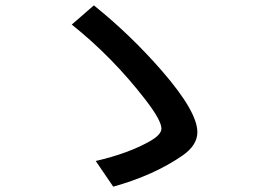

<svg xmlns="http://www.w3.org/2000/svg" viewBox="-20 -764 1040 712"><path d="M335 -167Q455.6 -194.8 535.6 -240.2Q578.6 -264.6 578.6 -287.1Q578.6 -317.4 519.5 -394Q397.5 -552.2 246.1 -672.9L328.1 -744.1Q465.3 -633.8 581.5 -500Q711.9 -349.6 711.9 -273.9Q711.9 -225.6 657.2 -187.5Q550.8 -113.8 399.9 -71.8Z"/></svg>

Font: BIZ UDGothic
Style: Bold
Weight: 700
Monospace: yes
Designer: TypeBank Co., Ltd.
Foundry: Morisawa Inc.
Version: Version 1.05